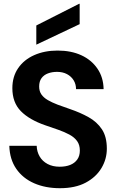

<svg xmlns="http://www.w3.org/2000/svg" viewBox="-20 -978 612 1010"><path d="M295 12Q219 12 159.5 -14Q100 -40 65.5 -90Q31 -140 29 -211H173Q174 -180 188.5 -155Q203 -130 230 -115.5Q257 -101 294 -101Q326 -101 349.5 -110.5Q373 -120 386.5 -139Q400 -158 400 -186Q400 -216 385.5 -236Q371 -256 345 -270Q319 -284 286 -295.5Q253 -307 218 -319Q134 -348 89.5 -393.5Q45 -439 45 -514Q45 -575 75.5 -619.5Q106 -664 160 -688Q214 -712 283 -712Q354 -712 407.5 -687.5Q461 -663 492.5 -617Q524 -571 525 -509H380Q380 -535 367.5 -555.5Q355 -576 332.5 -588Q310 -600 280 -600Q254 -600 232.5 -592Q211 -584 198.5 -567Q186 -550 186 -523Q186 -498 198 -481Q210 -464 231.5 -451.5Q253 -439 283 -427.5Q313 -416 349 -404Q402 -386 446 -361.5Q490 -337 516 -298Q542 -259 542 -196Q542 -141 513.5 -93.5Q485 -46 430.5 -17Q376 12 295 12ZM171 -743V-844L396 -958H399V-851Z"/></svg>

Font: DM Sans 36pt
Style: Bold
Weight: 700
Version: Version 4.004;gftools[0.9.30]